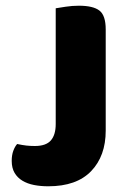

<svg xmlns="http://www.w3.org/2000/svg" viewBox="-20 -637 452 672"><path d="M350 -180Q350 -91 299 -38Q248 15 149 15Q122 15 99 10.5Q76 6 58.5 -4.5Q41 -15 31 -32Q21 -49 21 -74Q21 -94 26.5 -109Q32 -124 40 -133Q59 -129 72.5 -127.5Q86 -126 102 -126Q141 -126 158 -145.5Q175 -165 175 -203V-608Q187 -610 210 -613.5Q233 -617 256 -617Q306 -617 328 -600Q350 -583 350 -534V-180Z"/></svg>

Font: Baloo Tammudu 2 ExtraBold
Style: Regular
Weight: 800
Designer: Maithili Shingre, Omkar Shende and Ek Type
Foundry: Ek Type
Version: Version 1.640;hotconv 1.0.111;makeotfexe 2.5.65597; ttfautoh